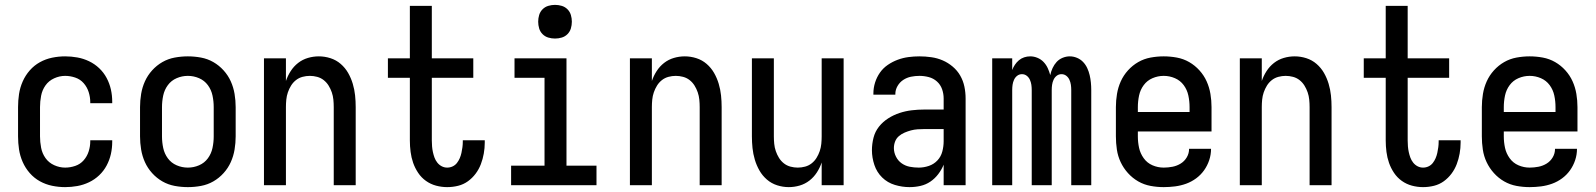

<svg xmlns="http://www.w3.org/2000/svg" viewBox="-20 -759 6540 787"><path d="M247 8Q220 8 193.5 2.5Q167 -3 143.5 -16Q120 -29 102 -49.5Q84 -70 73 -95Q62 -120 58 -146.5Q54 -173 54 -200V-320Q54 -347 58 -373.5Q62 -400 73 -425Q84 -450 102 -470.5Q120 -491 143.5 -504Q167 -517 193.5 -522.5Q220 -528 247 -528Q272 -528 297 -523.5Q322 -519 345 -508Q368 -497 386.5 -479.5Q405 -462 417 -439.5Q429 -417 434.5 -392.5Q440 -368 440 -342V-336H350V-340Q350 -361 343.5 -381.5Q337 -402 323 -418Q309 -434 288.5 -441Q268 -448 247 -448Q224 -448 202 -438Q180 -428 166.5 -409Q153 -390 148.5 -366.5Q144 -343 144 -320V-200Q144 -177 148.5 -153.5Q153 -130 166.5 -111Q180 -92 202 -82Q224 -72 247 -72Q268 -72 288.5 -79Q309 -86 323 -102Q337 -118 343.5 -138.5Q350 -159 350 -180V-184H440V-178Q440 -152 434.5 -127.5Q429 -103 417 -80.5Q405 -58 386.5 -40.5Q368 -23 345 -12Q322 -1 297 3.5Q272 8 247 8Z M750 8Q723 8 696 3Q669 -2 645.5 -15.5Q622 -29 603.5 -49.5Q585 -70 574 -94.5Q563 -119 558.5 -146Q554 -173 554 -200V-320Q554 -347 558.5 -374Q563 -401 574 -425.5Q585 -450 603.5 -470.5Q622 -491 645.5 -504.5Q669 -518 696 -523Q723 -528 750 -528Q777 -528 804 -523Q831 -518 854.5 -504.5Q878 -491 896.5 -470.5Q915 -450 926 -425.5Q937 -401 941.5 -374Q946 -347 946 -320V-200Q946 -173 941.5 -146Q937 -119 926 -94.5Q915 -70 896.5 -49.5Q878 -29 854.5 -15.5Q831 -2 804 3Q777 8 750 8ZM750 -72Q774 -72 796 -81.5Q818 -91 832 -110Q846 -129 851 -152.5Q856 -176 856 -200V-320Q856 -344 851 -367.5Q846 -391 832 -410Q818 -429 796 -438.5Q774 -448 750 -448Q726 -448 704 -438.5Q682 -429 668 -410Q654 -391 649 -367.5Q644 -344 644 -320V-200Q644 -176 649 -152.5Q654 -129 668 -110Q682 -91 704 -81.5Q726 -72 750 -72Z M1062 0V-520H1152V-427Q1159 -448 1171.5 -467.5Q1184 -487 1202 -501Q1220 -515 1242 -521.5Q1264 -528 1287 -528Q1311 -528 1334.5 -520.5Q1358 -513 1376.5 -497Q1395 -481 1407 -460Q1419 -439 1426 -415.5Q1433 -392 1435.5 -368Q1438 -344 1438 -320V0H1348V-320Q1348 -335 1346.5 -350.5Q1345 -366 1340 -380.5Q1335 -395 1327 -408Q1319 -421 1307 -430.5Q1295 -440 1280 -444Q1265 -448 1250 -448Q1235 -448 1220 -444Q1205 -440 1193 -430.5Q1181 -421 1173 -408Q1165 -395 1160 -380.5Q1155 -366 1153.5 -350.5Q1152 -335 1152 -320V0Z M1813 8Q1790 8 1767.5 2Q1745 -4 1726 -17.5Q1707 -31 1694 -50.5Q1681 -70 1673.5 -91.5Q1666 -113 1663 -136.5Q1660 -160 1660 -183V-440H1570V-520H1660V-735H1750V-520H1920V-440H1750V-183Q1750 -171 1751 -159Q1752 -147 1754.5 -135.5Q1757 -124 1761 -113Q1765 -102 1772.5 -92.5Q1780 -83 1790.5 -77.5Q1801 -72 1813 -72Q1825 -72 1835.5 -77Q1846 -82 1853 -91Q1860 -100 1864.5 -110.5Q1869 -121 1871.5 -132.5Q1874 -144 1875.5 -155.5Q1877 -167 1877 -178V-184H1967V-174Q1967 -152 1963 -129.5Q1959 -107 1951 -86Q1943 -65 1929.5 -47Q1916 -29 1898 -16Q1880 -3 1858 2.5Q1836 8 1813 8Z M2075 0V-80H2212V-440H2089V-520H2302V-80H2425V0ZM2255 -601Q2241 -601 2227.5 -605Q2214 -609 2204 -619Q2194 -629 2190 -642.5Q2186 -656 2186 -670Q2186 -684 2190 -697.5Q2194 -711 2204 -721Q2214 -731 2227.5 -735Q2241 -739 2255 -739Q2269 -739 2282.5 -735Q2296 -731 2306 -721Q2316 -711 2320 -697.5Q2324 -684 2324 -670Q2324 -656 2320 -642.5Q2316 -629 2306 -619Q2296 -609 2282.5 -605Q2269 -601 2255 -601Z M2562 0V-520H2652V-427Q2659 -448 2671.5 -467.5Q2684 -487 2702 -501Q2720 -515 2742 -521.5Q2764 -528 2787 -528Q2811 -528 2834.5 -520.5Q2858 -513 2876.5 -497Q2895 -481 2907 -460Q2919 -439 2926 -415.5Q2933 -392 2935.5 -368Q2938 -344 2938 -320V0H2848V-320Q2848 -335 2846.5 -350.5Q2845 -366 2840 -380.5Q2835 -395 2827 -408Q2819 -421 2807 -430.5Q2795 -440 2780 -444Q2765 -448 2750 -448Q2735 -448 2720 -444Q2705 -440 2693 -430.5Q2681 -421 2673 -408Q2665 -395 2660 -380.5Q2655 -366 2653.5 -350.5Q2652 -335 2652 -320V0Z M3213 8Q3189 8 3165.5 0.5Q3142 -7 3123.5 -23Q3105 -39 3093 -60Q3081 -81 3074 -104.5Q3067 -128 3064.5 -152Q3062 -176 3062 -200V-520H3152V-200Q3152 -185 3153.5 -169.5Q3155 -154 3160 -139.5Q3165 -125 3173 -112Q3181 -99 3193 -89.5Q3205 -80 3220 -76Q3235 -72 3250 -72Q3265 -72 3280 -76Q3295 -80 3307 -89.5Q3319 -99 3327 -112Q3335 -125 3340 -139.5Q3345 -154 3346.5 -169.5Q3348 -185 3348 -200V-520H3438V0H3348V-93Q3341 -72 3328.5 -52.5Q3316 -33 3298 -19Q3280 -5 3258 1.5Q3236 8 3213 8Z M3708 8Q3678 8 3648 -1Q3618 -10 3596 -31.5Q3574 -53 3564 -83Q3554 -113 3554 -143Q3554 -169 3560.5 -194.5Q3567 -220 3583 -240Q3599 -260 3621 -274Q3643 -288 3667.5 -296Q3692 -304 3717.5 -307Q3743 -310 3769 -310H3848V-355Q3848 -375 3841.5 -393.5Q3835 -412 3820.5 -425Q3806 -438 3787 -443Q3768 -448 3749 -448Q3731 -448 3714 -444.5Q3697 -441 3682.5 -431.5Q3668 -422 3659 -406.5Q3650 -391 3650 -374V-371H3560V-376Q3560 -399 3567 -421Q3574 -443 3587 -461.5Q3600 -480 3619 -493Q3638 -506 3659.5 -514Q3681 -522 3703.5 -525Q3726 -528 3749 -528Q3773 -528 3797.5 -524.5Q3822 -521 3844 -511.5Q3866 -502 3885 -486Q3904 -470 3916 -449Q3928 -428 3933 -404Q3938 -380 3938 -355V0H3848V-84Q3840 -64 3826 -45.5Q3812 -27 3793.5 -14.5Q3775 -2 3753 3Q3731 8 3708 8ZM3746 -72Q3767 -72 3787.5 -79Q3808 -86 3822.5 -101.5Q3837 -117 3842.5 -138Q3848 -159 3848 -180V-230H3769Q3755 -230 3741 -229Q3727 -228 3714 -224.5Q3701 -221 3688 -215.5Q3675 -210 3664.5 -201Q3654 -192 3649 -179Q3644 -166 3644 -152Q3644 -134 3652.5 -117Q3661 -100 3676 -89.5Q3691 -79 3709 -75.5Q3727 -72 3746 -72Z M4047 0V-520H4129V-472Q4133 -483 4140 -493.5Q4147 -504 4156.5 -512Q4166 -520 4178 -524Q4190 -528 4203 -528Q4218 -528 4232.5 -522Q4247 -516 4257.5 -505Q4268 -494 4274.5 -480Q4281 -466 4285 -451Q4288 -466 4294.5 -480Q4301 -494 4311 -505Q4321 -516 4335.5 -522Q4350 -528 4365 -528Q4380 -528 4394.5 -522Q4409 -516 4419.5 -505Q4430 -494 4436.5 -480Q4443 -466 4446.5 -451Q4450 -436 4451.5 -420.5Q4453 -405 4453 -390V0H4371V-390Q4371 -401 4369.5 -411.5Q4368 -422 4363.5 -432Q4359 -442 4350.5 -448.5Q4342 -455 4331 -455Q4320 -455 4311.5 -448.5Q4303 -442 4298.5 -432Q4294 -422 4292.5 -411.5Q4291 -401 4291 -390V0H4209V-390Q4209 -401 4207.5 -411.5Q4206 -422 4201.5 -432Q4197 -442 4188.5 -448.5Q4180 -455 4169 -455Q4158 -455 4149.5 -448.5Q4141 -442 4136.5 -432Q4132 -422 4130.5 -411.5Q4129 -401 4129 -390V0Z M4750 8Q4723 8 4696 3Q4669 -2 4645.5 -15.5Q4622 -29 4603.5 -49.5Q4585 -70 4573.5 -94.5Q4562 -119 4558 -146Q4554 -173 4554 -200V-320Q4554 -347 4558.5 -374Q4563 -401 4574 -425.5Q4585 -450 4603.5 -470.5Q4622 -491 4645.5 -504.5Q4669 -518 4696 -523Q4723 -528 4750 -528Q4777 -528 4804 -523Q4831 -518 4854.5 -504.5Q4878 -491 4896.5 -470.5Q4915 -450 4926 -425.5Q4937 -401 4941.5 -374Q4946 -347 4946 -320V-220H4644V-200Q4644 -176 4649 -153Q4654 -130 4668 -110.5Q4682 -91 4704 -81.5Q4726 -72 4750 -72Q4768 -72 4786 -75.5Q4804 -79 4819.5 -88.5Q4835 -98 4844.5 -114Q4854 -130 4854 -149H4944Q4944 -125 4936.5 -102.5Q4929 -80 4915.5 -61Q4902 -42 4883 -28Q4864 -14 4842 -6Q4820 2 4796.5 5Q4773 8 4750 8ZM4644 -300H4856V-320Q4856 -344 4851 -367.5Q4846 -391 4832 -410Q4818 -429 4796 -438.5Q4774 -448 4750 -448Q4726 -448 4704 -438.5Q4682 -429 4668 -410Q4654 -391 4649 -367.5Q4644 -344 4644 -320Z M5062 0V-520H5152V-427Q5159 -448 5171.5 -467.5Q5184 -487 5202 -501Q5220 -515 5242 -521.5Q5264 -528 5287 -528Q5311 -528 5334.5 -520.5Q5358 -513 5376.5 -497Q5395 -481 5407 -460Q5419 -439 5426 -415.5Q5433 -392 5435.5 -368Q5438 -344 5438 -320V0H5348V-320Q5348 -335 5346.5 -350.5Q5345 -366 5340 -380.5Q5335 -395 5327 -408Q5319 -421 5307 -430.5Q5295 -440 5280 -444Q5265 -448 5250 -448Q5235 -448 5220 -444Q5205 -440 5193 -430.5Q5181 -421 5173 -408Q5165 -395 5160 -380.5Q5155 -366 5153.5 -350.5Q5152 -335 5152 -320V0Z M5813 8Q5790 8 5767.5 2Q5745 -4 5726 -17.5Q5707 -31 5694 -50.5Q5681 -70 5673.5 -91.5Q5666 -113 5663 -136.5Q5660 -160 5660 -183V-440H5570V-520H5660V-735H5750V-520H5920V-440H5750V-183Q5750 -171 5751 -159Q5752 -147 5754.5 -135.5Q5757 -124 5761 -113Q5765 -102 5772.5 -92.5Q5780 -83 5790.5 -77.5Q5801 -72 5813 -72Q5825 -72 5835.5 -77Q5846 -82 5853 -91Q5860 -100 5864.5 -110.5Q5869 -121 5871.5 -132.5Q5874 -144 5875.5 -155.5Q5877 -167 5877 -178V-184H5967V-174Q5967 -152 5963 -129.5Q5959 -107 5951 -86Q5943 -65 5929.5 -47Q5916 -29 5898 -16Q5880 -3 5858 2.5Q5836 8 5813 8Z M6250 8Q6223 8 6196 3Q6169 -2 6145.5 -15.5Q6122 -29 6103.5 -49.5Q6085 -70 6073.5 -94.5Q6062 -119 6058 -146Q6054 -173 6054 -200V-320Q6054 -347 6058.5 -374Q6063 -401 6074 -425.5Q6085 -450 6103.5 -470.5Q6122 -491 6145.5 -504.5Q6169 -518 6196 -523Q6223 -528 6250 -528Q6277 -528 6304 -523Q6331 -518 6354.5 -504.5Q6378 -491 6396.5 -470.5Q6415 -450 6426 -425.5Q6437 -401 6441.5 -374Q6446 -347 6446 -320V-220H6144V-200Q6144 -176 6149 -153Q6154 -130 6168 -110.5Q6182 -91 6204 -81.5Q6226 -72 6250 -72Q6268 -72 6286 -75.5Q6304 -79 6319.5 -88.5Q6335 -98 6344.5 -114Q6354 -130 6354 -149H6444Q6444 -125 6436.5 -102.5Q6429 -80 6415.5 -61Q6402 -42 6383 -28Q6364 -14 6342 -6Q6320 2 6296.5 5Q6273 8 6250 8ZM6144 -300H6356V-320Q6356 -344 6351 -367.5Q6346 -391 6332 -410Q6318 -429 6296 -438.5Q6274 -448 6250 -448Q6226 -448 6204 -438.5Q6182 -429 6168 -410Q6154 -391 6149 -367.5Q6144 -344 6144 -320Z"/></svg>

Font: Iosevka Medium
Style: Regular
Weight: 500
Monospace: yes
Designer: Belleve Invis
Foundry: Belleve Invis
Version: Version 32.5.0; ttfautohint (v1.8.4)